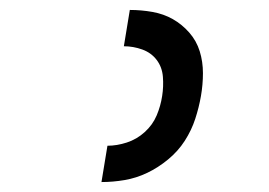

<svg xmlns="http://www.w3.org/2000/svg" viewBox="-20 -800 540 386"><path d="M184 -434 196 -507Q215 -507 235 -513.5Q255 -520 271 -534.5Q287 -549 295 -568Q303 -587 306 -607Q309 -626 307.5 -645.5Q306 -665 295 -679.5Q284 -694 266 -700.5Q248 -707 229 -707L241 -780Q264 -780 286.5 -776Q309 -772 327.5 -761.5Q346 -751 360.5 -734.5Q375 -718 381.5 -697Q388 -676 388 -653Q388 -630 384 -607Q380 -584 372.5 -561Q365 -538 351.5 -517Q338 -496 318 -479.5Q298 -463 276 -452.5Q254 -442 230.5 -438Q207 -434 184 -434Z"/></svg>

Font: Iosevka Medium
Style: Italic
Weight: 500
Italic angle: -9°
Monospace: yes
Designer: Belleve Invis
Foundry: Belleve Invis
Version: Version 32.5.0; ttfautohint (v1.8.4)